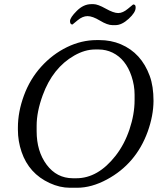

<svg xmlns="http://www.w3.org/2000/svg" viewBox="-20 -886 760 916"><path d="M450.7 -649.9H433.1Q385.3 -649.9 334.5 -621.1Q231.4 -562.5 183.6 -431.2Q154.8 -352.1 154.8 -286.6V-260.3Q154.8 -164.1 202.6 -100.1Q250.5 -36.1 327.1 -35.6H344.2Q447.3 -35.6 531.2 -142.6Q573.7 -196.8 597.9 -269Q622.1 -341.3 622.1 -408.2V-434.6Q622.1 -478.5 607.4 -522.5Q580.1 -604 517.1 -634.8Q485.8 -649.9 450.7 -649.9ZM415.5 -866.2H426.3Q446.3 -866.2 484.1 -845Q522 -823.7 543.9 -823.7Q565.9 -823.7 590.3 -844.2Q614.7 -864.7 615.2 -864.7Q627 -864.7 627 -852.5V-848.6Q627 -826.7 594 -796.4Q561 -766.1 530.8 -766.1H516.1Q492.7 -766.1 457 -787.6Q421.4 -809.1 397.7 -809.1Q374 -809.1 350.1 -789.1Q326.2 -769 325.7 -769Q314 -769 314 -785.4Q314 -801.8 346.2 -834Q378.4 -866.2 415.5 -866.2ZM441.9 -694.8H453.1Q509.8 -694.8 556.6 -674.8Q654.3 -633.3 694.3 -523.9Q712.4 -474.6 712.4 -404.3Q711.9 -334 684.6 -257.8Q628.9 -104.5 490.2 -29.8Q417 9.8 347.2 9.8H314Q265.6 9.8 216.8 -12.7Q118.2 -58.1 83 -161.1Q65.4 -212.4 65.4 -267.1V-277.8Q65.4 -352.1 94.2 -430.4Q123 -508.8 176.8 -568.1Q230.5 -627.4 299.6 -661.1Q368.7 -694.8 441.9 -694.8Z"/></svg>

Font: Averia Serif Libre Light
Style: Italic
Weight: 300
Italic angle: -8.5°
Version: Version 1.002